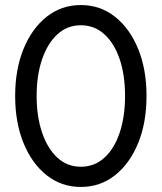

<svg xmlns="http://www.w3.org/2000/svg" viewBox="-20 -730 640 760"><path d="M40 -350Q40 -455 73 -536Q106 -617 164.5 -663.5Q223 -710 300 -710Q377 -710 435.5 -663.5Q494 -617 527 -536Q560 -455 560 -350Q560 -245 527 -164Q494 -83 435.5 -36.5Q377 10 300 10Q223 10 164.5 -36.5Q106 -83 73 -164Q40 -245 40 -350ZM125 -350Q125 -269 146.5 -205.5Q168 -142 207 -106Q246 -70 300 -70Q354 -70 393.5 -106Q433 -142 454 -205.5Q475 -269 475 -350Q475 -432 454 -495Q433 -558 393.5 -594Q354 -630 300 -630Q246 -630 207 -594Q168 -558 146.5 -495Q125 -432 125 -350Z"/></svg>

Font: Jost*
Style: Regular
Weight: 400
Version: Version 3.7